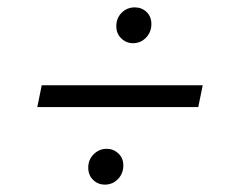

<svg xmlns="http://www.w3.org/2000/svg" viewBox="-20 -610 615 520"><path d="M81 -320 93 -379H529L517 -320ZM340 -493Q322 -493 308.5 -506Q295 -519 295 -539Q295 -561 309.5 -575.5Q324 -590 345 -590Q364 -590 377 -577.5Q390 -565 390 -545Q390 -523 375.5 -508Q361 -493 340 -493ZM264 -110Q245 -110 232 -123Q219 -136 219 -156Q219 -178 234 -192.5Q249 -207 269 -207Q287 -207 300.5 -194.5Q314 -182 314 -162Q314 -140 299.5 -125Q285 -110 264 -110Z"/></svg>

Font: Montserrat
Style: Italic
Weight: 400
Italic angle: -11.3°
Designer: Julieta Ulanovsky
Foundry: Julieta Ulanovsky
Version: Version 9.000; ttfautohint (v1.8.4.7-5d5b)